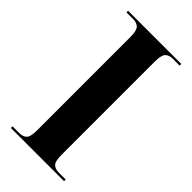

<svg xmlns="http://www.w3.org/2000/svg" viewBox="-226 -770 827 827"><g transform="rotate(45 187.5 -357.0)"><path d="M26 0V-10H67Q89 -10 101 -21.5Q113 -33 113 -74V-639Q113 -680 101 -692Q89 -704 67 -704H26V-714H350V-704H308Q286 -704 274 -692Q262 -680 262 -639V-74Q262 -33 274 -21.5Q286 -10 308 -10H350V0Z"/></g></svg>

Font: Noto Serif Display SemiCondensed
Style: Bold
Weight: 700
Width: 4
Designer: Monotype Design Team
Foundry: Monotype Imaging Inc.
Version: Version 2.009